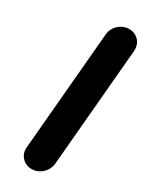

<svg xmlns="http://www.w3.org/2000/svg" viewBox="-158 -559 509 649"><g transform="rotate(30 96.5 -234.5)"><path d="M91.5 53.3Q76.3 53.3 64.3 45.9Q52.2 38.5 45.9 25.7Q39.6 13 41.1 -2.2L81.5 -466.3Q82.6 -481.5 91.3 -494.3Q100 -507 113.3 -514.4Q126.7 -521.9 141.9 -521.9Q157 -521.9 169.1 -514.4Q181.1 -507 187.4 -494.3Q193.7 -481.5 192.6 -466.3L152.2 -2.2Q150.7 13 142 25.7Q133.3 38.5 120 45.9Q106.7 53.3 91.5 53.3Z"/></g></svg>

Font: 26F Galaxy Sans Black
Style: Italic
Weight: 900
Italic angle: -5°
Designer: C₂₉H₂₅N₃O₅
Version: Version 1.200